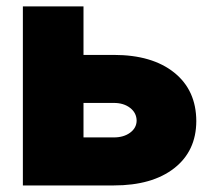

<svg xmlns="http://www.w3.org/2000/svg" viewBox="-20 -565 651 585"><path d="M234.4 -397.7H326.7Q443.5 -397.7 510.7 -343.9Q577.8 -290.1 578.1 -196Q577.8 -104.8 510.7 -52.4Q443.5 0 326.7 0H49.7V-545.5H234.4ZM234.4 -251.4V-146.3H326.7Q356.9 -146.3 376.4 -160.7Q396 -175.1 396.3 -197.4Q396 -221.2 376.4 -236.3Q356.9 -251.4 326.7 -251.4Z"/></svg>

Font: Inter UI Black
Style: Regular
Weight: 900
Designer: Rasmus Andersson
Foundry: rsms
Version: 3.2;8d6f07862